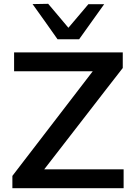

<svg xmlns="http://www.w3.org/2000/svg" viewBox="-20 -988 717 1008"><path d="M45 0V-64.5Q72 -100 105.8 -143.8Q139.5 -187.5 173.8 -232.2Q208 -277 237 -314.5L497 -653L517.5 -614H322.5Q262 -614 194.2 -614Q126.5 -614 54 -614V-713H624.5V-631Q580 -574 537.2 -518.8Q494.5 -463.5 451.5 -408L178.5 -55.5L165 -99H342.5Q385.5 -99 437.5 -99Q489.5 -99 540 -99Q590.5 -99 629 -99V0ZM282 -782Q249.5 -828.5 216.5 -874.8Q183.5 -921 151 -966.5L233 -968Q263.5 -932 293.2 -896.8Q323 -861.5 353.5 -825H324.5Q355 -861 384.8 -896Q414.5 -931 444 -966H527Q494.5 -921 461.8 -874.8Q429 -828.5 395.5 -782Z"/></svg>

Font: Commissioner Thin Medium
Style: Regular
Weight: 500
Version: Version 1.000